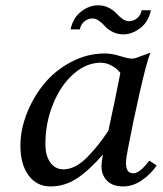

<svg xmlns="http://www.w3.org/2000/svg" viewBox="-20 -689 606 712"><path d="M361.8 -116.2Q310.5 -57.1 265.1 -27.3Q219.7 2.4 167 2.4Q116.7 2.4 86.2 -38.3Q55.7 -79.1 55.7 -148.9Q55.7 -207.5 79.3 -268.1Q103 -328.6 143.6 -378.2Q184.1 -427.7 243.7 -459.2Q303.2 -490.7 369.1 -490.7Q394.5 -490.7 425 -481.2Q455.6 -471.7 468.3 -471.7Q478.5 -471.7 484.4 -474.1L537.6 -493.7Q522.9 -456.1 497.3 -342.5Q471.7 -229 454.1 -135.7Q447.3 -101.6 447.3 -83Q447.3 -46.4 474.1 -46.4Q498.5 -46.4 533.7 -93.3L561 -75.7Q540.5 -44.4 506.8 -21Q473.1 2.4 436.5 2.4Q397.9 2.4 377.2 -18.8Q356.4 -40 356.4 -71.3Q356.4 -90.8 361.8 -116.2ZM381.8 -204.1Q411.6 -341.3 426.3 -418.5Q420.9 -425.8 412.6 -433.3Q404.3 -440.9 387.7 -448.7Q371.1 -456.5 353.5 -456.5Q300.3 -456.5 252.7 -414.8Q205.1 -373 176.8 -303.2Q148.4 -233.4 148.4 -155.3Q148.4 -111.3 166.7 -86.2Q185.1 -61 215.3 -61Q237.8 -61 260.7 -73.2Q283.7 -85.4 305.9 -108.6Q328.1 -131.8 345 -153.1Q361.8 -174.3 381.8 -204.1ZM343.8 -669.4Q365.2 -669.4 383.3 -660.2Q401.4 -650.9 411.1 -639.9Q420.9 -628.9 433.3 -619.6Q445.8 -610.4 458 -610.4Q475.1 -610.4 488.3 -621.3Q501.5 -632.3 505.4 -650.9H539.6Q530.3 -607.4 499.8 -584.5Q469.2 -561.5 437.5 -561.5Q415.5 -561.5 397.5 -570.8Q379.4 -580.1 369.9 -591.1Q360.4 -602.1 347.9 -611.3Q335.4 -620.6 323.2 -620.6Q306.2 -620.6 293 -609.6Q279.8 -598.6 275.9 -580.1H241.7Q251 -623.5 281.2 -646.5Q311.5 -669.4 343.8 -669.4Z"/></svg>

Font: Flanker
Style: Italic
Weight: 400
Italic angle: -12°
Designer: Flanker
Version: Version 2.027